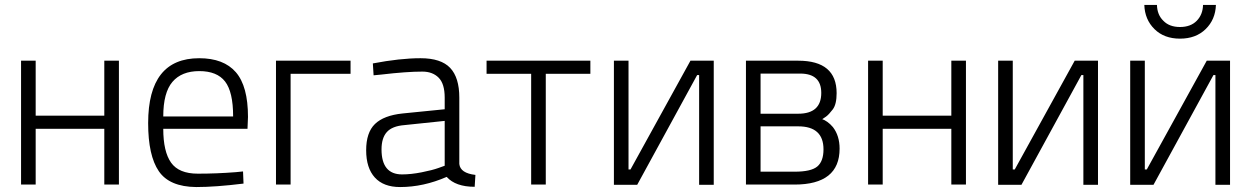

<svg xmlns="http://www.w3.org/2000/svg" viewBox="-20 -745 5050 775"><path d="M65 -500H124V-278H401V-500H460V0H401V-225H124V0H65Z M931 -50 961 -53 963 -4Q850 10 772 10Q664 9 621 -54Q578 -117 578 -248Q578 -510 784 -510Q883 -510 932 -453.5Q981 -397 981 -273L979 -225H639Q639 -133 670.5 -88.5Q702 -44 778.5 -44Q855 -44 931 -50ZM639 -275H921Q921 -374 888.5 -416Q856 -458 784.5 -458Q713 -458 676 -414.5Q639 -371 639 -275Z M1094 -500H1395V-447H1153V0H1094Z M1834 -351V-83Q1838 -46 1899 -39L1896 9Q1819 9 1783 -31Q1689 10 1595 10Q1528 10 1493 -28.5Q1458 -67 1458 -138.5Q1458 -210 1493.5 -244.5Q1529 -279 1605 -287L1775 -304V-351Q1775 -407 1750.5 -431.5Q1726 -456 1685 -456Q1621 -456 1519 -444L1488 -441L1485 -489Q1595 -510 1677.5 -510Q1760 -510 1797 -471Q1834 -432 1834 -351ZM1520 -142Q1520 -41 1603 -41Q1639 -41 1682 -49.5Q1725 -58 1750 -67L1775 -76V-257L1612 -240Q1563 -236 1541.5 -212Q1520 -188 1520 -142Z M1944 -500H2363V-447H2183V0H2124V-447H1944Z M2802 1V-442H2794L2552 1H2458V-500H2517V-61H2525L2767 -500H2861V1Z M3299 -264Q3308 -261 3319.5 -253Q3331 -245 3342 -232Q3369 -197 3369 -145Q3369 0 3187 0H2991V-500H3202Q3357 -500 3357 -369Q3357 -324 3341.5 -303.5Q3326 -283 3314.5 -274.5Q3303 -266 3299 -264ZM3050 -286H3202Q3295 -286 3295 -370Q3295 -448 3210 -448H3050ZM3188 -52Q3254 -52 3279 -73Q3304 -94 3304 -142Q3304 -235 3202 -235H3050V-52Z M3484 -500H3543V-278H3820V-500H3879V0H3820V-225H3543V0H3484Z M4353 1V-442H4345L4103 1H4009V-500H4068V-61H4076L4318 -500H4412V1Z M4886 1V-442H4878L4636 1H4542V-500H4601V-61H4609L4851 -500H4945V1ZM4676 -661Q4700 -636 4743 -636Q4786 -636 4810.5 -661Q4835 -686 4836 -725H4888Q4886 -666 4846.5 -627.5Q4807 -589 4743 -589Q4679 -589 4640 -627.5Q4601 -666 4599 -725H4650Q4651 -685 4676 -661Z"/></svg>

Font: Titillium Web[RUS by Daymarius]
Style: Regular
Weight: 300
Designer: Cyrillization by Daymarius
Foundry: Cyrillization by Daymarius
Version: Version 1.002 September 12, 2018